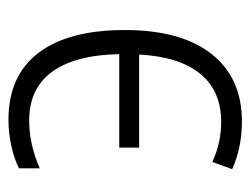

<svg xmlns="http://www.w3.org/2000/svg" viewBox="-89 -493 592 454"><g transform="rotate(90 207.0 -266.0)"><path d="M51 -265Q51 -398 107.5 -470Q164 -542 267 -542Q329 -542 380 -519L363 -472Q318 -493 268 -493Q195 -493 154.5 -443.5Q114 -394 109 -299H329V-252H108Q110 -148 149.5 -93.5Q189 -39 265 -39Q321 -39 378 -64V-15Q357 -4 326 3Q295 10 263 10Q159 10 105 -61Q51 -132 51 -265Z"/></g></svg>

Font: Noto Sans UI NarrowLight
Style: Regular
Weight: 300
Width: 4
Designer: Monotype Design Team
Foundry: Monotype Imaging Inc.
Version: Version 1.001